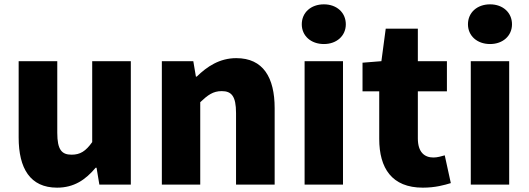

<svg xmlns="http://www.w3.org/2000/svg" viewBox="-20 -851 2439 885"><path d="M243 14C321 14 374 -22 421 -78H425L438 0H583V-569H405V-196C375 -154 350 -138 310 -138C265 -138 244 -160 244 -239V-569H66V-217C66 -75 119 14 243 14Z M726 0H903V-380C938 -413 962 -431 1002 -431C1047 -431 1068 -408 1068 -330V0H1246V-352C1246 -494 1193 -583 1069 -583C992 -583 934 -544 887 -498H883L871 -569H726Z M1384 0H1561V-569H1384ZM1473 -648C1532 -648 1574 -686 1574 -739C1574 -793 1532 -831 1473 -831C1413 -831 1371 -793 1371 -739C1371 -686 1413 -648 1473 -648Z M1929 14C1987 14 2028 2 2058 -7L2030 -135C2016 -131 1996 -125 1978 -125C1936 -125 1906 -150 1906 -213V-430H2040V-569H1906V-719H1758L1738 -569L1651 -562V-430H1728V-211C1728 -76 1786 14 1929 14Z M2150 0H2327V-569H2150ZM2239 -648C2298 -648 2340 -686 2340 -739C2340 -793 2298 -831 2239 -831C2179 -831 2137 -793 2137 -739C2137 -686 2179 -648 2239 -648Z"/></svg>

Font: Noto Sans CJK JP Black
Style: Regular
Weight: 900
Designer: Ryoko NISHIZUKA (kana & ideographs); Paul D. Hunt (Latin, Greek & Cyrillic); Wenlong ZHANG (bopomofo); Sandoll Communica
Foundry: Adobe Systems Incorporated
Version: Version 1.004;PS 1.004;hotconv 1.0.82;makeotf.lib2.5.63406